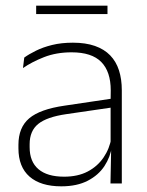

<svg xmlns="http://www.w3.org/2000/svg" viewBox="-20 -647 518 677"><path d="M369.5 0 372 -125 370 -131.5V-290L370.5 -328Q370.5 -394.5 337 -428.5Q303.5 -462.5 232.5 -462.5Q178.5 -462.5 135.2 -445.5Q92 -428.5 61 -407L65.5 -444Q82 -456 106.8 -468.2Q131.5 -480.5 164 -488.5Q196.5 -496.5 237 -496.5Q282 -496.5 314.8 -485Q347.5 -473.5 368.5 -451.8Q389.5 -430 399.5 -399Q409.5 -368 409.5 -328.5V0ZM196 10Q123.5 10 84.2 -24.2Q45 -58.5 45 -124V-136.5Q45 -197.5 83 -229.8Q121 -262 208 -274.5L379.5 -300L381.5 -269L213.5 -244.5Q145 -234.5 114.8 -210Q84.5 -185.5 84.5 -138.5V-128Q84.5 -77 115.5 -50.5Q146.5 -24 206 -24Q254.5 -24 289.2 -42.2Q324 -60.5 345.2 -91.8Q366.5 -123 373 -162L383.5 -131H374.5Q369.5 -94 348.5 -61.8Q327.5 -29.5 289.5 -9.8Q251.5 10 196 10ZM107.5 -597.5V-627H359V-597.5Z"/></svg>

Font: Anek Latin Medium ExtraLight
Style: Regular
Weight: 250
Version: Version 1.003